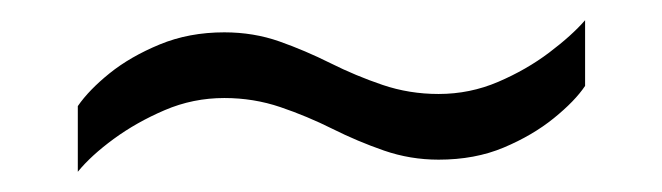

<svg xmlns="http://www.w3.org/2000/svg" viewBox="-20 -395 655 190"><path d="M57 -225V-290Q68 -306 88.5 -322.5Q109 -339 138 -351Q167 -363 202 -363Q231 -363 256.5 -354Q282 -345 307 -332.5Q332 -320 358.5 -311Q385 -302 414 -302Q445 -302 473 -314Q501 -326 523.5 -343Q546 -360 559 -375V-310Q549 -295 528 -278Q507 -261 478.5 -249Q450 -237 414 -237Q386 -237 360 -246Q334 -255 309 -267.5Q284 -280 257.5 -289Q231 -298 202 -298Q171 -298 143 -286Q115 -274 92.5 -257.5Q70 -241 57 -225Z"/></svg>

Font: Archivo SemiBold ExtraLight
Style: Regular
Weight: 250
Version: Version 2.001